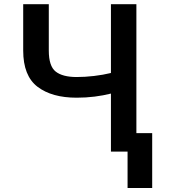

<svg xmlns="http://www.w3.org/2000/svg" viewBox="-20 -732 851 927"><path d="M92 -711.6H215.6V-487.9Q215.6 -412.6 248.9 -386.4Q282.3 -360.1 350.1 -360.1Q389.9 -360.1 433.9 -365.2Q478 -370.4 515.6 -379.6V-711.6H638.5V0H515.6V-280.2Q479.4 -271 437.1 -265.6Q394.9 -260.3 350.1 -260.3Q230.5 -260.3 161.2 -313Q92 -365.8 92 -487.9ZM714.8 -89.1V175.8H595.9V-89.1Z"/></svg>

Font: Interface Medium
Style: Regular
Weight: 500
Designer: Rasmus Andersson
Foundry: rsms
Version: Version 1.8